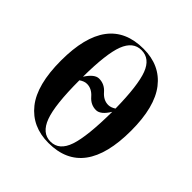

<svg xmlns="http://www.w3.org/2000/svg" viewBox="-153 -666 797 797"><g transform="rotate(45 245.5 -268.0)"><path d="M244 10Q451 10 451 -269Q451 -408 397.5 -477Q344 -546 247 -546Q39 -546 39 -269Q39 -127 93.5 -58.5Q148 10 244 10ZM151 -286Q152 -422 174 -479Q196 -536 245 -536Q295 -536 316.5 -479Q338 -422 340 -288Q323 -277 308 -277Q280 -277 258 -302.5Q236 -328 204 -328Q178 -328 151 -286ZM246 0Q196 0 173.5 -60.5Q151 -121 151 -265Q158 -270 166.5 -273.5Q175 -277 184 -277Q212 -277 234 -251.5Q256 -226 287 -226Q314 -226 340 -269Q339 -124 318 -62Q297 0 246 0Z"/></g></svg>

Font: Noto Serif Display Condensed Semi
Style: Regular
Weight: 600
Width: 3
Designer: Monotype Design Team
Foundry: Monotype Imaging Inc.
Version: Version 1.900